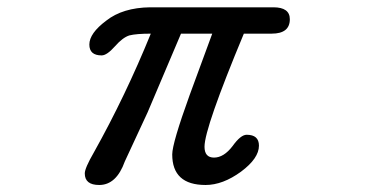

<svg xmlns="http://www.w3.org/2000/svg" viewBox="-20 -493 1040 534"><path d="M215.8 -10.7Q215.8 -25.4 241.2 -69.3Q329.1 -226.6 399.4 -399.4Q359.4 -399.4 339.8 -394.5Q321.3 -388.7 299.8 -364.3Q277.3 -338.9 262.7 -338.9Q228.5 -338.9 228.5 -369.1Q228.5 -400.4 275.4 -435.5Q321.3 -471.7 397.5 -472.7H740.2Q786.1 -472.7 786.1 -439.5Q786.1 -399.4 735.4 -399.4H658.2Q548.8 -136.7 548.8 -85Q548.8 -54.7 575.2 -54.7Q602.5 -54.7 627 -86.9Q649.4 -118.2 666 -118.2Q700.2 -118.2 700.2 -87.9Q700.2 -52.7 650.4 -15.6Q599.6 21.5 551.8 21.5Q459 21.5 459 -63.5Q459 -94.7 507.8 -229.5L570.3 -399.4H483.4L390.6 -180.7L327.1 -43.9Q303.7 21.5 255.9 21.5Q215.8 21.5 215.8 -10.7Z"/></svg>

Font: jf-openhuninn-1.0
Style: Regular
Weight: 400
Designer: [Kosugi Maru]
      Designed by Motoya company      

      [Varela Round]
      Joe Prince(Latin component); Avraham Co
Foundry: justfont CO.,LTD.
Version: 1.0